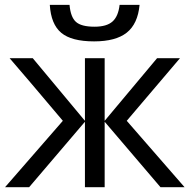

<svg xmlns="http://www.w3.org/2000/svg" viewBox="-20 -778 790 798"><path d="M333 -536.1H415V-275.9L632.8 -536.1H728L506.8 -275.9L747.1 0H647L415 -272V0H333V-272L101.1 0H1L241.2 -275.9Q89.8 -455.6 20 -536.1H116.2L333 -275.9ZM371.1 -606Q277.3 -606 234.6 -641.6Q191.9 -677.2 187 -757.8H269Q273.4 -707 295.7 -687Q317.9 -667 373 -667Q423.3 -667 447.5 -688.5Q471.7 -710 477.1 -757.8H560.1Q552.7 -678.7 506.8 -642.3Q460.9 -606 371.1 -606Z"/></svg>

Font: Noto Sans Southeast Asian
Style: Regular
Weight: 400
Designer: Monotype Design Team
Foundry: Monotype Imaging Inc.
Version: Version 1.06 uh; ttfautohint (v1.4.1)